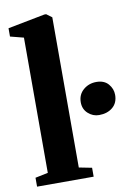

<svg xmlns="http://www.w3.org/2000/svg" viewBox="-91 -876 651 934"><g transform="rotate(-10 235.0 -409.0)"><path d="M78 -57V-725L12 -742V-783L195 -818.5H204L231 -798.5V-56.5L294.5 -44V0H15V-44ZM373 -290.5Q342.5 -290.5 319 -311.8Q295.5 -333 295.5 -367Q295.5 -405 322.5 -428.2Q349.5 -451.5 387 -451.5Q425.5 -451.5 446 -427.8Q466.5 -404 466.5 -374Q466.5 -334.5 440.2 -312.5Q414 -290.5 373 -290.5Z"/></g></svg>

Font: Merriweather 72pt ExtraBold
Style: Regular
Weight: 800
Version: Version 2.100